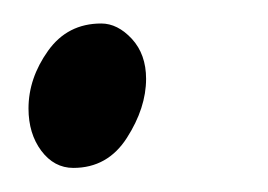

<svg xmlns="http://www.w3.org/2000/svg" viewBox="-20 -132 225 161"><path d="M41.5 8.8Q25.4 8.8 14.6 -5.6Q3.9 -20 3.9 -41Q3.9 -66.4 20.3 -89.4Q36.6 -112.3 64.9 -112.3Q78.6 -112.3 90.6 -99.4Q102.5 -86.4 102.5 -65.9Q102.5 -41.5 86.4 -16.4Q70.3 8.8 41.5 8.8Z"/></svg>

Font: Dai Banna SIL Light
Style: Italic
Weight: 300
Italic angle: -11°
Designer: Victor Gaultney
Foundry: SIL International
Version: Version 4.000